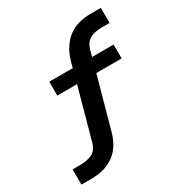

<svg xmlns="http://www.w3.org/2000/svg" viewBox="-203 -869 1155 1212"><g transform="rotate(-30 374.0 -262.5)"><path d="M40 190V79H94Q148 79 184 61Q220 43 233 -10L339 -394L367 -373H189V-474H383L355 -454L373 -522Q402 -616 465 -665.5Q528 -715 634 -715H704V-605H647Q592 -605 558.5 -585Q525 -565 512 -515L496 -454L476 -474H658V-373H456L480 -396L371 -3Q346 91 281.5 140.5Q217 190 109 190Z"/></g></svg>

Font: Nunito Sans 10pt Expanded
Style: Bold
Weight: 700
Width: 7
Designer: Vernon Adams
Foundry: Vernon Adams
Version: Version 3.101;gftools[0.9.27]